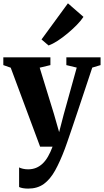

<svg xmlns="http://www.w3.org/2000/svg" viewBox="-25 -883 626 1156"><path d="M145 252.5Q127.5 252.5 113.2 250Q99 247.5 90 243V125Q98 129.5 112.8 133Q127.5 136.5 144 136.5Q170 136.5 191.8 127.8Q213.5 119 231.5 102Q249.5 85 264.2 59.2Q279 33.5 291.5 0H216.5L39.5 -475.5L-5 -491V-538H278.5V-491L214 -475.5L300 -196L331 -87.5L358.5 -193.5L437 -476L374.5 -491V-538H580.5V-491L530.5 -476Q510.5 -415.5 488.5 -349.8Q466.5 -284 446 -222.2Q425.5 -160.5 408.2 -109.8Q391 -59 379.5 -26.2Q368 6.5 365.5 13Q336.5 90 306.8 143.5Q277 197 238.5 224.8Q200 252.5 145 252.5ZM267 -609.5 225 -645.5 384 -863 477.5 -781.5Q463 -759 437.5 -733Q412 -707 381.8 -681.8Q351.5 -656.5 321.8 -637.2Q292 -618 268.5 -609.5Z"/></svg>

Font: Merriweather 60pt ExtraBold
Style: Regular
Weight: 800
Version: Version 2.100